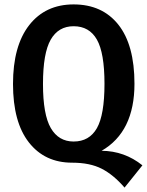

<svg xmlns="http://www.w3.org/2000/svg" viewBox="-20 -726 668 871"><path d="M441 -42Q545 -41 626 24L545 125Q495 67 441.5 39.5Q388 12 307 12Q183 12 111 -80Q39 -172 39 -345Q39 -518 112.5 -612Q186 -706 314 -706Q444 -706 517 -614Q590 -522 590 -346Q590 -128 441 -42ZM175 -345Q175 -206 210.5 -145Q246 -84 314 -84Q385 -84 419.5 -144.5Q454 -205 454 -346Q454 -486 419.5 -546.5Q385 -607 314 -607Q245 -607 210 -546Q175 -485 175 -345Z"/></svg>

Font: Fira Sans Condensed Medium
Style: Regular
Weight: 500
Width: 3
Designer: Carrois Corporate & Edenspiekermann AG
Foundry: Carrois Corporate GbR & Edenspiekermann AG
Version: Version 4.203;PS 004.203;hotconv 1.0.88;makeotf.lib2.5.64775